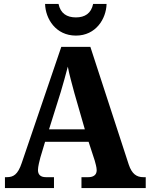

<svg xmlns="http://www.w3.org/2000/svg" viewBox="-20 -951 757 971"><path d="M364 -771C465 -771 517 -856 519 -931H451C441 -883 409 -863 364 -863C318 -863 286 -883 276 -931H208C210 -856 262 -771 364 -771ZM5 0H253V-55H212C185 -55 172 -68 172 -91C172 -109 180 -138 184 -154L208 -234H428L459 -139C462 -127 469 -106 469 -90C469 -64 449 -55 427 -55H392V0H717V-55H705C671 -55 647 -71 631 -119L437 -714H290L90 -127C70 -67 47 -55 14 -55H5ZM228 -297 287 -485C299 -525 312 -572 323 -614C331 -570 345 -524 356 -481L409 -297Z"/></svg>

Font: Noto Serif Armenian SemiCondensed
Style: Bold
Weight: 700
Width: 4
Designer: Monotype Design Team
Foundry: Monotype Imaging Inc.
Version: Version 2.008